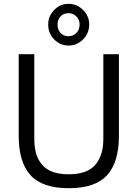

<svg xmlns="http://www.w3.org/2000/svg" viewBox="-20 -970 718 1001"><path d="M77.5 0ZM77.5 -262.5V-687.5H158.8V-242.5Q158.8 -181.2 181.2 -137.5Q202.5 -98.8 240.6 -80Q278.8 -61.2 338.8 -61.2Q456.2 -61.2 495 -137.5Q518.8 -182.5 518.8 -242.5V-687.5H600V-262.5Q600 -123.8 538.1 -56.2Q476.2 11.2 338.8 11.2Q201.2 11.2 139.4 -56.2Q77.5 -123.8 77.5 -262.5ZM337.5 -950Q381.2 -950 413.1 -918.1Q445 -886.2 445 -842.5Q445 -796.2 413.1 -764.4Q381.2 -732.5 337.5 -732.5Q293.8 -732.5 262.5 -764.4Q231.2 -796.2 231.2 -842.5Q231.2 -886.2 262.5 -918.1Q293.8 -950 337.5 -950ZM337.5 -901.2Q311.2 -901.2 295.6 -884.4Q280 -867.5 280 -842.5Q280 -815 295.6 -798.1Q311.2 -781.2 336.2 -781.2Q362.5 -781.2 378.8 -798.8Q395 -816.2 395 -842.5Q395 -866.2 378.8 -883.8Q362.5 -901.2 337.5 -901.2Z"/></svg>

Font: Cambay
Style: Regular
Weight: 400
Designer: Pooja Saxena
Foundry: Pooja Saxena
Version: Version 1.181;PS 001.181;hotconv 1.0.70;makeotf.lib2.5.58329